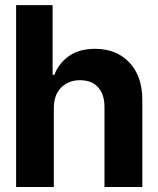

<svg xmlns="http://www.w3.org/2000/svg" viewBox="-20 -748 634 768"><path d="M195.3 -315.4V0H44.4V-727.5H190.4V-448.7H197.3Q216.3 -497.1 257.3 -524.9Q298.3 -552.7 360.4 -552.7Q445.8 -552.7 497.6 -498Q549.3 -443.4 549.3 -347.2V0H397.9V-320.3Q397.9 -370.6 372.3 -398.9Q346.7 -427.2 300.3 -427.2Q253.9 -427.2 224.6 -397.7Q195.3 -368.2 195.3 -315.4Z"/></svg>

Font: Inter Tight
Style: Bold
Weight: 700
Designer: Rasmus Andersson
Foundry: rsms
Version: Version 3.004; ttfautohint (v1.8.4.7-5d5b)